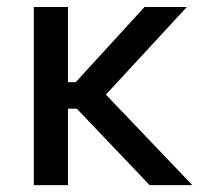

<svg xmlns="http://www.w3.org/2000/svg" viewBox="-20 -540 602 560"><path d="M78.6 0V-519.5H178.2V-300.3H220.7L180.7 -278.3L401.4 -519.5H524.9L262.7 -235.8V-291.5L541 0H416.5L180.2 -248L220.7 -223.1H178.2V0Z"/></svg>

Font: Reddit Mono Medium
Style: Regular
Weight: 500
Monospace: yes
Designer: Stephen Hutchings
Foundry: Reddit
Version: Version 1.014